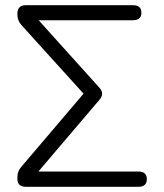

<svg xmlns="http://www.w3.org/2000/svg" viewBox="-20 -720 634 740"><path d="M80 0Q47 0 47 -31V-37Q47 -61 63 -78L302 -359L63 -623Q47 -640 47 -665V-667Q47 -700 80 -700H492Q525 -700 525 -671Q525 -642 492 -642H129L363 -382Q384 -359 363 -335L128 -59H513Q546 -59 546 -30Q546 0 513 0Z"/></svg>

Font: Shin Retro Maru Gothic Regular
Style: Regular
Weight: 400
Designer: Iose
Foundry: Typographish
Version: Version 1.002